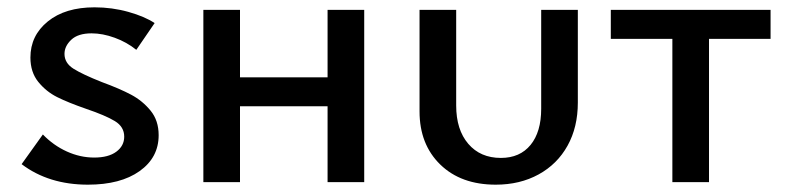

<svg xmlns="http://www.w3.org/2000/svg" viewBox="-20 -497 2147 524"><path d="M215 -200Q166 -217 136 -232Q106 -247 84.5 -273.5Q63 -300 63 -340Q63 -400 110.5 -438.5Q158 -477 238 -477Q286 -477 330.5 -464.5Q375 -452 402 -434L352 -361Q326 -382 293 -394Q260 -406 230 -406Q193 -406 174.5 -388.5Q156 -371 156 -350Q156 -325 180.5 -309.5Q205 -294 258 -273Q307 -255 338 -238.5Q369 -222 391 -195Q413 -168 413 -128Q413 -67 361 -30Q309 7 220 7Q113 7 39 -49L97 -130Q126 -100 162.5 -83.5Q199 -67 237 -67Q276 -67 297.5 -83Q319 -99 319 -124Q319 -151 293.5 -166.5Q268 -182 215 -200Z M974 -470V0H874V-207H635V0H535V-470H635V-286H874V-470Z M1125 -193V-470H1225V-209Q1225 -143 1258 -104.5Q1291 -66 1347 -66Q1399 -66 1428 -101.5Q1457 -137 1457 -200V-470H1557V-217Q1557 -150 1529 -99.5Q1501 -49 1450 -21Q1399 7 1333 7Q1238 7 1181.5 -48Q1125 -103 1125 -193Z M2083 -391H1915V0H1815V-391H1647V-470H2083Z"/></svg>

Font: Ysabeau SC Semibold
Style: Regular
Weight: 600
Designer: Christian Thalmann (Catharsis Fonts)
Version: Version 0.003